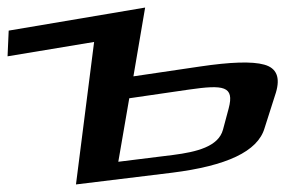

<svg xmlns="http://www.w3.org/2000/svg" viewBox="-98 -471 761 508"><path d="M357 -14C501 -32 584 -70 602 -132L632 -226C644 -266 634 -291 601 -300C569 -309 512 -307 431 -295L255 -269L286 -451L-75 -390L-78 -322L151 -360L103 17ZM360 -61 215 -43 244 -211 402 -234C493 -247 523 -244 507 -184L492 -128C480 -83 422 -69 360 -61Z"/></svg>

Font: Gamestation Warped
Style: Italic
Weight: 400
Designer: Jonas Hecksher
Foundry: Jonas Hecksher, Playtypeª, e-types AS
Version: Version 1.003